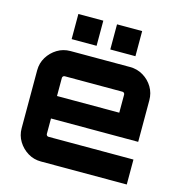

<svg xmlns="http://www.w3.org/2000/svg" viewBox="-113 -873 917 974"><g transform="rotate(15 346.0 -386.0)"><path d="M189 0Q151 0 120 -19Q89 -38 70 -69Q51 -100 51 -138V-442Q51 -480 70 -511Q89 -542 120 -561Q151 -580 189 -580H502Q540 -580 571.5 -561Q603 -542 621.5 -511Q640 -480 640 -442V-224H182V-143Q182 -138 185.5 -134.5Q189 -131 194 -131H640V0H189ZM182 -342H509V-437Q509 -442 505.5 -445.5Q502 -449 497 -449H194Q189 -449 185.5 -445.5Q182 -442 182 -437ZM382 -640V-772H514V-640ZM179 -640V-772H310V-640Z"/></g></svg>

Font: Orbitron
Style: Bold
Weight: 700
Designer: Matt McInerney
Foundry: The League of Moveable Type
Version: Version 2.001